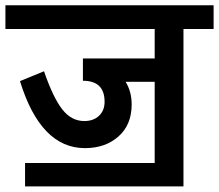

<svg xmlns="http://www.w3.org/2000/svg" viewBox="-50 -602 809 709"><path d="M627.5 -495V86.2H42.5V0H521.2V-300H413.8Q436.2 -263.8 436.2 -216.2Q436.2 -141.2 387.5 -98.1Q338.8 -55 263.8 -55Q100 -55 23.8 -302.5L112.5 -338.8Q146.2 -241.2 180 -198.1Q213.8 -155 261.2 -155Q295 -155 315.6 -174.4Q336.2 -193.8 336.2 -226.2Q336.2 -303.8 256.2 -303.8V-386.2H521.2V-495H-30V-582.5H738.8V-495Z"/></svg>

Font: Cambay
Style: Bold
Weight: 700
Designer: Pooja Saxena
Foundry: Pooja Saxena
Version: Version 1.096;PS 001.096;hotconv 1.0.70;makeotf.lib2.5.58329